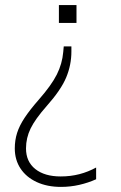

<svg xmlns="http://www.w3.org/2000/svg" viewBox="-20 -519 473 753"><path d="M219 214Q165 214 124 195Q83 176 60.5 142Q38 108 38 63Q38 31 47 2.5Q56 -26 76.5 -57Q97 -88 132 -128Q182 -185 203 -227Q224 -269 228 -315L230 -337H260V-317Q260 -264 239.5 -215Q219 -166 163 -103Q118 -52 100 -15Q82 22 82 63Q82 115 118.5 144Q155 173 218 173Q257 173 291.5 164Q326 155 357 138V184Q326 198 291 206Q256 214 219 214ZM280 -499V-429H211V-499Z"/></svg>

Font: Mulish ExtraLight ExtraLight
Style: Regular
Weight: 250
Version: Version 3.603